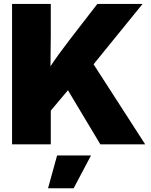

<svg xmlns="http://www.w3.org/2000/svg" viewBox="-20 -748 783 995"><path d="M192.4 -114.3V-325.7Q214.8 -363.8 237.1 -397.7Q259.3 -431.6 284.2 -466.1Q309.1 -500.5 339.8 -540.5L484.4 -727.5H718.8L414.6 -353L396 -356.4ZM42.5 0V-727.5H243.2V-571.3L241.2 -361.8L243.2 -265.6V0ZM500 0 324.7 -292.5 447.8 -441.4 732.4 0ZM229 227.5 275.9 57.6H451.7L361.8 227.5Z"/></svg>

Font: Inter 24pt Black
Style: Regular
Weight: 900
Designer: Rasmus Andersson
Foundry: rsms
Version: Version 4.001;git-66647c0bb